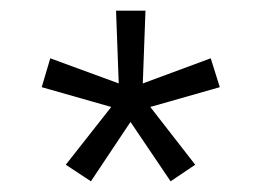

<svg xmlns="http://www.w3.org/2000/svg" viewBox="-20 -730 484 359"><path d="M299 -391 224 -502 150 -391 103 -422 188 -530 58 -567 74 -621 202 -574 197 -710H252L247 -574L374 -621L391 -567L261 -530L345 -422Z"/></svg>

Font: Strong
Style: Regular
Weight: 400
Designer: Roman Shchyukin (Gaslight Type Foundry)
Foundry: Cyreal (www.cyreal.org)
Version: Version 1.001